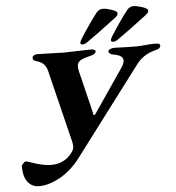

<svg xmlns="http://www.w3.org/2000/svg" viewBox="-59 -917 927 1012"><g transform="rotate(-5 404.0 -411.0)"><path d="M25 -71Q25 -78 34 -87Q43 -96 48 -96Q55 -96 76 -88Q137 -66 180 -66Q250 -66 290 -119Q304 -136 304 -153Q304 -158 302 -174L210 -548Q205 -578 190.5 -594.5Q176 -611 149 -618Q139 -621 134.5 -626Q130 -631 132 -640Q133 -646 140.5 -650Q148 -654 157 -654Q177 -654 229 -652Q281 -650 300 -650Q320 -650 372 -652Q424 -654 443 -654Q453 -654 460 -650Q467 -646 465 -640Q463 -632 452.5 -626.5Q442 -621 430 -619Q395 -611 380 -600.5Q365 -590 365 -569Q365 -559 368 -547L424 -317V-314Q424 -308 429 -308Q433 -308 439 -318L591 -541Q608 -565 608 -582Q608 -609 556 -617Q546 -619 538.5 -624.5Q531 -630 533 -638Q534 -644 544.5 -648Q555 -652 566 -652Q588 -652 622 -650L674 -649Q687 -649 703.5 -650Q720 -651 729 -652Q756 -655 783 -655Q811 -655 807 -639Q804 -630 797 -626.5Q790 -623 774 -619Q713 -603 675 -551L330 -94Q283 -30 222 5Q161 40 108 40Q69 40 47 11Q25 -18 25 -71ZM551 -692V-694Q551 -699 559 -713Q613 -798 653 -848Q666 -862 686 -862Q701 -862 730.5 -852.5Q760 -843 760 -832Q760 -825 756 -820Q752 -815 743 -808Q638 -728 588 -694Q573 -684 563 -684Q551 -684 551 -692ZM389 -692V-694Q389 -699 397 -713Q451 -798 491 -848Q504 -862 524 -862Q539 -862 568.5 -852.5Q598 -843 598 -832Q598 -825 594 -820Q590 -815 581 -808Q476 -728 426 -694Q411 -684 401 -684Q389 -684 389 -692Z"/></g></svg>

Font: EB Garamond
Style: Bold Italic
Weight: 700
Italic angle: -17.2°
Designer: Georg Duffner and Octavio Pardo
Foundry: Georg Duffner
Version: Version 1.000